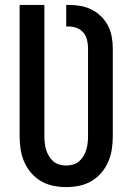

<svg xmlns="http://www.w3.org/2000/svg" viewBox="-20 -755 540 783"><path d="M250 8Q223 8 196.5 2.5Q170 -3 147 -16.5Q124 -30 106.5 -50.5Q89 -71 78.5 -95.5Q68 -120 64 -146.5Q60 -173 60 -200V-735H161V-200Q161 -186 162.5 -172Q164 -158 168 -144.5Q172 -131 179.5 -118.5Q187 -106 197.5 -97Q208 -88 222 -84Q236 -80 250 -80Q264 -80 278 -84Q292 -88 302.5 -97Q313 -106 320.5 -118.5Q328 -131 332 -144.5Q336 -158 337.5 -172Q339 -186 339 -200V-558Q339 -575 335 -592Q331 -609 320 -622Q309 -635 293 -641Q277 -647 260 -647H250V-735H260Q284 -735 307.5 -731Q331 -727 352.5 -716.5Q374 -706 391.5 -689Q409 -672 420 -651Q431 -630 435.5 -606Q440 -582 440 -558V-200Q440 -173 436 -146.5Q432 -120 421.5 -95.5Q411 -71 393.5 -50.5Q376 -30 353 -16.5Q330 -3 303.5 2.5Q277 8 250 8Z"/></svg>

Font: Iosevka SS18 Semibold
Style: Regular
Weight: 600
Monospace: yes
Designer: Belleve Invis
Foundry: Belleve Invis
Version: Version 25.1.1; ttfautohint (v1.8.4)